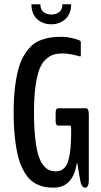

<svg xmlns="http://www.w3.org/2000/svg" viewBox="-20 -885 480 913"><path d="M129.4 -864.7H171.9Q171.9 -839.8 187 -827.9Q202.1 -815.9 224.6 -815.9Q246.6 -815.9 261.7 -827.6Q276.9 -839.4 276.9 -864.7H318.4Q317.9 -817.9 290.3 -793.7Q262.7 -769.5 223.6 -769.5Q184.6 -769.5 157.2 -793.5Q129.9 -817.4 129.4 -864.7ZM386.7 7.8Q368.2 7.8 362.3 -22.9Q362.3 -23.4 355.5 -61.3Q348.6 -99.1 348.6 -104.5Q348.6 -109.4 347.2 -109.4Q345.7 -109.4 344.2 -105Q335.9 -50.3 308.3 -21.5Q280.8 7.3 235.4 7.3Q213.4 7.3 195.3 4.4Q177.2 1.5 157 -8.1Q136.7 -17.6 121.1 -33.2Q105.5 -48.8 90.6 -76.2Q75.7 -103.5 66.2 -140.4Q56.6 -177.2 50.8 -231Q44.9 -284.7 44.9 -351.6Q44.9 -420.9 52 -475.6Q59.1 -530.3 70.6 -567.4Q82 -604.5 100.1 -631.3Q118.2 -658.2 136.5 -673.1Q154.8 -688 180.2 -696.5Q205.6 -705.1 226.6 -707.5Q247.6 -710 275.4 -710Q295.9 -710 320.1 -704.6Q344.2 -699.2 358.4 -692.9Q358.9 -692.4 360.6 -691.4Q362.3 -690.4 363.3 -688.7Q364.3 -687 364.3 -683.6V-623.5Q364.3 -616.7 360.4 -616.7Q359.9 -616.7 354.7 -618.2Q349.6 -619.6 341.1 -621.8Q332.5 -624 322.5 -626Q312.5 -627.9 301.3 -629.4Q290 -630.9 280.8 -630.9Q254.9 -630.9 236.3 -625.7Q217.8 -620.6 198.7 -603.8Q179.7 -586.9 168 -557.1Q156.2 -527.3 148.9 -475.6Q141.6 -423.8 141.6 -351.6Q141.6 -283.2 147 -232.7Q152.3 -182.1 161.1 -151.4Q169.9 -120.6 183.8 -102.1Q197.8 -83.5 212.2 -76.9Q226.6 -70.3 245.6 -70.3Q268.1 -70.3 283 -83.5Q297.9 -96.7 305.4 -124Q313 -151.4 315.7 -184.1Q318.4 -216.8 318.4 -265.6Q318.4 -287.6 314 -287.6H258.8Q254.4 -287.6 251.7 -288.8Q249 -290 246.8 -294.9Q244.6 -299.8 244.6 -308.6V-348.6Q244.6 -361.8 248.3 -366Q252 -370.1 258.3 -370.1H389.6Q402.3 -370.1 402.3 -339.8V-24.9Q402.3 -10.3 397.5 -1.2Q392.6 7.8 386.7 7.8Z"/></svg>

Font: BenchNine
Style: Bold
Weight: 700
Version: Version 1 ; ttfautohint (v0.92.18-e454-dirty) -l 8 -r 50 -G 